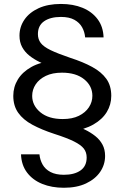

<svg xmlns="http://www.w3.org/2000/svg" viewBox="-20 -731 615 948"><path d="M76.2 -555Q76.2 -598.1 100.5 -633.8Q124.8 -669.4 170.7 -690.5Q216.6 -711.5 280.9 -711.5Q341.2 -711.5 387.7 -692.4Q434.2 -673.3 461.9 -636.3Q489.7 -599.3 491.4 -546.3H400.4Q398.1 -573.7 385.3 -596.5Q372.5 -619.3 347 -633.4Q321.5 -647.4 280.9 -647.4Q228.8 -647.4 198 -626.2Q167.2 -605 167.2 -562.6Q167.2 -537.1 181.2 -518.7Q195.2 -500.2 230.4 -483.2Q265.6 -466.3 327.6 -445.2Q389.9 -425.2 435.2 -400.5Q480.5 -375.9 505 -341.9Q529.4 -307.9 529.4 -257.7Q529.4 -214.5 507.3 -178Q485.2 -141.5 441.3 -116.4Q397.3 -91.2 330.6 -81.6L339.7 -116.1Q371.2 -104.6 399.8 -90.7Q428.3 -76.8 450.6 -59Q472.9 -41.3 485.9 -17.2Q498.9 6.9 498.9 38.9Q498.9 81.9 474.7 117.5Q450.6 153 405 174.6Q359.4 196.1 295.4 196.1Q235.6 196.1 188.5 177Q141.4 157.9 113.5 120.9Q85.6 83.9 83.7 30.9H174.7Q177.4 58.3 190.4 81.5Q203.3 104.6 229.3 118.3Q255.3 132 295.4 132Q347 132 377.4 110.7Q407.9 89.4 407.9 46.5Q407.9 21 393.9 2.8Q379.9 -15.4 345 -32.8Q310.2 -50.1 247.4 -70.2Q185.4 -90.5 140 -115Q94.5 -139.5 70.1 -173.9Q45.6 -208.3 45.6 -257.7Q45.6 -301.7 68.1 -338.6Q90.6 -375.4 134.7 -400.2Q178.7 -424.9 243.7 -430.8L235.4 -399.3Q204.4 -410.8 175.8 -424.7Q147.2 -438.6 124.8 -456.5Q102.4 -474.4 89.3 -498.6Q76.2 -522.8 76.2 -555ZM436.1 -257.7Q436.1 -306.8 395.7 -339.5Q355.3 -372.2 286 -372.2Q238.9 -372.2 206.1 -356.3Q173.3 -340.3 156.1 -314.3Q138.9 -288.4 138.9 -257.7Q138.9 -210.1 179.3 -176.6Q219.7 -143.2 289.8 -143.2Q336.9 -143.2 369.3 -159.1Q401.7 -175.1 418.9 -201.2Q436.1 -227.3 436.1 -257.7Z"/></svg>

Font: Poppins Variable
Style: Regular
Weight: 100
Designer: Jonny Pinhorn
Foundry: Indian Type Foundry
Version: Version 6.000